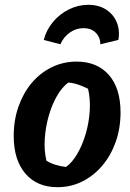

<svg xmlns="http://www.w3.org/2000/svg" viewBox="-20 -766 542 798"><path d="M219 12Q134 12 85.5 -44.5Q37 -101 37 -201Q37 -267 57 -323.5Q77 -380 112 -421.5Q147 -463 195 -486.5Q243 -510 298 -510Q384 -510 432.5 -454.5Q481 -399 481 -299Q481 -233 461 -176.5Q441 -120 405.5 -78Q370 -36 322.5 -12Q275 12 219 12ZM254 -72Q280 -90 301.5 -127Q323 -164 336.5 -210.5Q350 -257 353 -306Q356 -355 346 -397Q326 -407 306 -414Q286 -421 264 -423Q237 -403 216 -366Q195 -329 182 -282.5Q169 -236 166 -188Q163 -140 173 -98Q191 -87 211 -81Q231 -75 254 -72ZM347 -746Q390 -746 420.5 -726.5Q451 -707 465 -674Q479 -641 472 -600L397 -582Q397 -611 378 -630Q359 -649 327 -649Q296 -649 270 -630.5Q244 -612 231 -582L162 -600Q172 -641 200 -674.5Q228 -708 266.5 -727Q305 -746 347 -746Z"/></svg>

Font: Piazzolla Thin ExtraBold
Style: Italic
Weight: 800
Italic angle: -11.3°
Version: Version 2.005